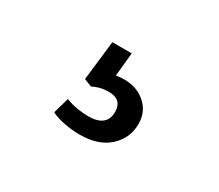

<svg xmlns="http://www.w3.org/2000/svg" viewBox="-56 -129 499 438"><g transform="rotate(30 193.0 90.0)"><path d="M178 200Q228 200 255.5 174.5Q283 149 283 112Q283 80 260.5 60Q238 40 204 40Q193 40 183 42L189 -20H138L126 84L146 92Q166 82 187 82Q223 82 223 115Q223 154 174 154Q162 154 146 151.5Q130 149 115 143L103 185Q117 192 138 196Q159 200 178 200Z"/></g></svg>

Font: Plus Jakarta Sans
Style: Regular
Weight: 400
Designer: Gumpita Rahayu
Foundry: Tokotype
Version: Version 2.004; ttfautohint (v1.8.3)